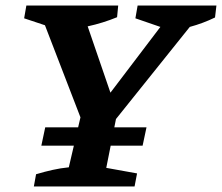

<svg xmlns="http://www.w3.org/2000/svg" viewBox="-20 -672 800 692"><path d="M102 0 110 -44Q140 -53 169 -59.5Q198 -66 228 -69L270 -249L142 -581L67 -606L75 -652H406L402 -610Q351 -589 296 -577L378 -338L558 -575L468 -606L476 -652H760L755 -609Q712 -588 664 -575L398 -243L363 -67L474 -47L465 0ZM143 -213H508L494 -147H129Z"/></svg>

Font: Piazzolla SC SemiBold
Style: Italic
Weight: 600
Italic angle: -11.3°
Designer: Juan Pablo del Peral
Foundry: Huerta Tipografica
Version: Version 1.330